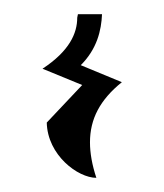

<svg xmlns="http://www.w3.org/2000/svg" viewBox="-20 -25 232 271"><path d="M46 148C47 194 90 226 116 226C110 208 107 191 107 176C107 143 121 116 152 91L94 67C117 44 123 18 124 -5H90L89 0C89 22 78 47 40 72L96 95Z"/></svg>

Font: Mint Spirit
Style: Regular
Weight: 400
Designer: HARENDAL Hirwen
Foundry: Arkandis Digital Foundry.
Version: Version 1.004;FFEdit